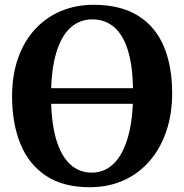

<svg xmlns="http://www.w3.org/2000/svg" viewBox="-20 -772 770 803"><path d="M360 11Q246.5 12 173.5 -36Q100.5 -84 65.5 -170Q30.5 -256 30.5 -369.5Q30.5 -457 55.2 -527.8Q80 -598.5 125.5 -648.5Q171 -698.5 233.8 -725.2Q296.5 -752 372.5 -752Q485.5 -751.5 558 -706Q630.5 -660.5 665.2 -577.8Q700 -495 700 -382.5Q700 -295 675.5 -223Q651 -151 605.8 -98.8Q560.5 -46.5 498.2 -18.2Q436 10 360 11ZM364 -50Q417 -50 455.5 -87.5Q494 -125 515.2 -199Q536.5 -273 536.5 -381.5Q536.5 -488 516.5 -556.2Q496.5 -624.5 458.2 -657.8Q420 -691 366 -691Q313 -691 274.5 -656Q236 -621 214.8 -549.8Q193.5 -478.5 193.5 -369.5Q193.5 -264 213.8 -193Q234 -122 272.2 -86Q310.5 -50 364 -50ZM667.5 -403V-338H63V-403Z"/></svg>

Font: Merriweather Light 18pt
Style: Bold
Weight: 700
Version: Version 2.100